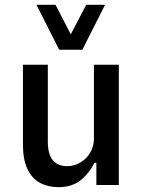

<svg xmlns="http://www.w3.org/2000/svg" viewBox="-20 -766 588 795"><path d="M222 9Q179 9 145.5 -9Q112 -27 93.5 -66.5Q75 -106 75 -167V-498H178V-180Q178 -145 187 -122.5Q196 -100 214 -89Q232 -78 258 -78Q288 -78 313.5 -93.5Q339 -109 354 -135Q369 -161 369 -192V-498H472V0H379V-92H371Q350 -49 314 -20Q278 9 222 9ZM225 -560 131 -746H210L273 -624L337 -746H415L321 -560Z"/></svg>

Font: Nunito Sans 7pt Condensed SemiBold
Style: Regular
Weight: 600
Width: 3
Designer: Vernon Adams
Foundry: Vernon Adams
Version: Version 3.101;gftools[0.9.27]